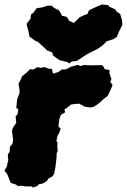

<svg xmlns="http://www.w3.org/2000/svg" viewBox="-42 -814 569 861"><path d="M72 22 58 19 38 20 30 14 6 6 -2 -14 -9 -32 -22 -49 -12 -66 -5 -95 -7 -121 2 -135V-155L14 -170L17 -186L12 -227L15 -240L31 -263L28 -292L37 -302L40 -324L31 -330L35 -369L45 -394L46 -409L41 -438L50 -455L57 -472L77 -488L93 -504L107 -502L126 -513L139 -510L159 -513L178 -505L190 -506L196 -484L220 -491L234 -502L253 -503L277 -515L306 -523L319 -518L336 -523L342 -522L369 -521L416 -522L423 -514L427 -504L449 -500V-485L453 -473L458 -457L452 -447L463 -433L454 -411L441 -384L425 -372L413 -361L398 -348L378 -335L362 -332L337 -336L324 -343L315 -349L295 -348L276 -345L258 -330L247 -324L250 -310L231 -299L224 -280L220 -247L230 -237L224 -219L216 -205L211 -182L216 -175L215 -155L217 -137L212 -127V-114L210 -93L206 -61L201 -35L193 -23L176 -14L168 -2L150 9L133 12L124 21L103 27L102 22ZM267 -529 263 -535 225 -544 196 -565 192 -579 169 -588 160 -597 126 -628 119 -629 90 -650 86 -672 77 -707 95 -730 97 -749 108 -757 122 -777 148 -781 173 -789 191 -788 200 -779 222 -768 232 -752 235 -744 258 -738 268 -721 289 -711 316 -737 337 -747 350 -751 357 -768 400 -788 416 -794 444 -791 446 -785 475 -772 481 -762 497 -751 505 -723 507 -703 489 -667 482 -648 465 -638 435 -628 419 -611 396 -595 360 -577 347 -570 301 -540 281 -539Z"/></svg>

Font: Winky Rough Black
Style: Italic
Weight: 900
Italic angle: -8.97852°
Designer: Simon Atzbach
Foundry: typofactur
Version: Version 1.206; ttfautohint (v1.8.4.7-5d5b)